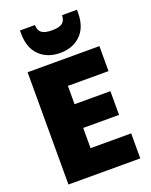

<svg xmlns="http://www.w3.org/2000/svg" viewBox="-172 -1043 892 1133"><g transform="rotate(-20 274.0 -476.0)"><path d="M252 -548V-433H477V-284H252V-157H507V0H56V-705H507V-548ZM456 -934Q456 -843 406.5 -794.5Q357 -746 277 -746Q197 -746 147.5 -794.5Q98 -843 98 -934V-952H192Q192 -920 211 -904Q230 -888 277 -888Q324 -888 343 -904Q362 -920 362 -952H456Z"/></g></svg>

Font: DVN-Poppins ExtBd
Style: Regular
Weight: 800
Designer: Ninad Kale (Devanagari), Jonny Pinhorn (Latin)
Foundry: Indian Type Foundry
Version: 4.004